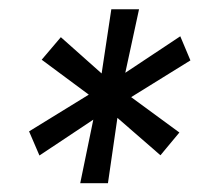

<svg xmlns="http://www.w3.org/2000/svg" viewBox="-20 -772 442 426"><path d="M219.5 -365.5H158L187 -506.5L67.5 -427L44.5 -480.5L177 -562L72.5 -639.5L115 -689.5L205.5 -609L227 -751.5H288.5L258 -610.5L380 -691.5L402.5 -638L271 -556.5L378 -478L336 -427.5L240.5 -510.5Z"/></svg>

Font: Cabin Condensed Medium
Style: Italic
Weight: 500
Width: 3
Italic angle: -10°
Designer: Pablo Impallari
Foundry: Pablo Impallari. http://www.impallari.com Igino Marini. http://www.ikern.com
Version: Version 3.001; ttfautohint (v1.8.3)